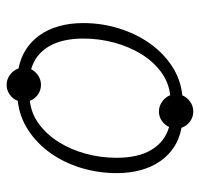

<svg xmlns="http://www.w3.org/2000/svg" viewBox="-32 -548 618 595"><g transform="rotate(-90 277.5 -250.0)"><path d="M39 -198Q39 -255 55.2 -308.2Q71.5 -361.5 101.2 -403.2Q131 -445 172.2 -472Q213.5 -499 263 -504.5Q268.5 -519.5 282.2 -529.2Q296 -539 312.5 -539Q329.5 -539 343.8 -528.5Q358 -518 363.5 -502Q395.5 -496 421.5 -479.5Q447.5 -463 466 -437.2Q484.5 -411.5 494.2 -377.2Q504 -343 504 -301.5Q504 -244 487.5 -191Q471 -138 441.5 -96Q412 -54 370.8 -26.8Q329.5 0.5 280 5.5Q274 20 260.2 29.8Q246.5 39.5 230 39.5Q212.5 39.5 198.8 29.2Q185 19 179.5 3Q147 -3 121.2 -19.2Q95.5 -35.5 77 -61.5Q58.5 -87.5 48.8 -121.8Q39 -156 39 -198ZM86.5 -198Q86.5 -131 111.5 -89.8Q136.5 -48.5 182 -35.5Q188.5 -49.5 201.2 -58.2Q214 -67 230 -67Q246.5 -67 260.5 -57Q274.5 -47 280.5 -32Q320.5 -36.5 353 -60.8Q385.5 -85 408.2 -122.2Q431 -159.5 443.5 -205.8Q456 -252 456 -301Q456 -367.5 431.2 -408.8Q406.5 -450 361 -463Q354 -449.5 341 -441Q328 -432.5 312.5 -432.5Q296 -432.5 282.2 -442.2Q268.5 -452 263 -467Q223 -462.5 190.5 -438.2Q158 -414 134.8 -376.8Q111.5 -339.5 99 -293.2Q86.5 -247 86.5 -198Z"/></g></svg>

Font: Lato Light
Style: Italic
Weight: 300
Italic angle: -7°
Designer: Lukasz Dziedzic
Foundry: tyPoland Lukasz Dziedzic
Version: Version 2.007; 2014-02-27